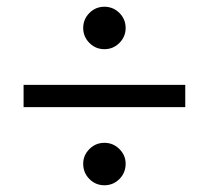

<svg xmlns="http://www.w3.org/2000/svg" viewBox="-20 -560 620 570"><path d="M290 -414Q264 -414 245.5 -432.5Q227 -451 227 -477Q227 -503 245.5 -521.5Q264 -540 290 -540Q316 -540 334.5 -521.5Q353 -503 353 -477Q353 -451 334.5 -432.5Q316 -414 290 -414ZM50 -242V-308H530V-242ZM290 -10Q264 -10 245.5 -28.5Q227 -47 227 -74Q227 -99 245.5 -117.5Q264 -136 290 -136Q316 -136 334.5 -117.5Q353 -99 353 -74Q353 -47 334.5 -28.5Q316 -10 290 -10Z"/></svg>

Font: Sometype Mono
Style: Regular
Weight: 400
Monospace: yes
Designer: Ryoichi Tsunekawa
Foundry: Dharma Type
Version: Version 1.000; ttfautohint (v1.8.3)